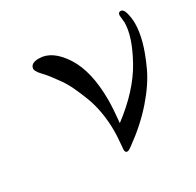

<svg xmlns="http://www.w3.org/2000/svg" viewBox="-107 -559 702 687"><g transform="rotate(-30 244.5 -215.0)"><path d="M91.8 -414.1Q91.8 -438 127.9 -438Q182.1 -438 225.6 -371.1Q269 -304.2 269 -185.1Q269 -150.9 263.2 -92.8Q363.3 -168 410.6 -253.4Q458 -338.9 458 -397Q458 -400.9 456.5 -410.9Q455.1 -420.9 455.1 -425.8Q455.1 -439 465.8 -439Q478 -439 483.4 -417Q488.8 -395 488.8 -375Q488.8 -342.8 478.3 -303.5Q467.8 -264.2 444.3 -213.1Q420.9 -162.1 372.6 -106.4Q324.2 -50.8 257.8 -2.9Q241.7 9.3 235.8 8.8Q227.1 8.8 227.1 -3.9Q227.1 -7.8 229.5 -33Q231.9 -58.1 231.9 -79.1Q231.9 -118.2 225.6 -155.5Q219.2 -192.9 207.5 -223.4Q195.8 -253.9 183.8 -279.5Q171.9 -305.2 157 -326.2Q142.1 -347.2 132.1 -360.1Q122.1 -373 110.8 -384.8L100.1 -397Q91.8 -409.2 91.8 -414.1Z"/></g></svg>

Font: CMU Serif Extra
Style: RomanSlanted
Weight: 500
Italic angle: -9.46001°
Version: Version 0.7.0